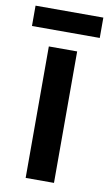

<svg xmlns="http://www.w3.org/2000/svg" viewBox="-99 -739 443 781"><g transform="rotate(10 123.0 -348.5)"><path d="M182 0H65V-543H182ZM263 -697V-613H-17V-697Z"/></g></svg>

Font: Noto Sans Hebrew Condensed SemiBold
Style: Regular
Weight: 600
Width: 3
Designer: Monotype Design Team
Foundry: Monotype Imaging Inc.
Version: Version 2.004; ttfautohint (v1.8.4.7-5d5b)